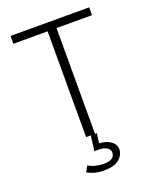

<svg xmlns="http://www.w3.org/2000/svg" viewBox="-150 -710 801 991"><g transform="rotate(-20 250.0 -215.0)"><path d="M219 0V-581H31V-624H463V-581H268V0ZM247 194Q222 194 200 188.5Q178 183 157 171L175 139Q192 150 213.5 155.5Q235 161 260 161Q289 161 304 150.5Q319 140 319 120Q319 103 302 93Q285 83 259 83H234L245 0H278L271 53Q303 55 322 65Q341 75 350 88.5Q359 102 359 115Q359 148 331.5 171Q304 194 247 194Z"/></g></svg>

Font: Inconsolata Light
Style: Regular
Weight: 300
Designer: Raph Levien, Cyreal, Brenton Simpson
Foundry: Raph Levien, Cyreal, Google
Version: Version 3.001